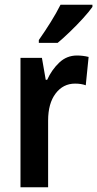

<svg xmlns="http://www.w3.org/2000/svg" viewBox="-20 -786 408 806"><path d="M303 -553Q328 -553 352 -547L340 -428Q321 -435 295 -435Q245 -435 213.5 -393.5Q182 -352 182 -280V0H66V-543H156L172 -451H178Q197 -493 228.5 -523Q260 -553 303 -553ZM368 -757Q354 -737 328.5 -709Q303 -681 274 -653Q245 -625 222 -606H143V-618Q169 -655 193 -693.5Q217 -732 234 -766H368Z"/></svg>

Font: Noto Sans Condensed SemiBold
Style: Regular
Weight: 600
Width: 3
Designer: Monotype Design Team
Foundry: Monotype Imaging Inc.
Version: Version 2.013; ttfautohint (v1.8.4.7-5d5b)